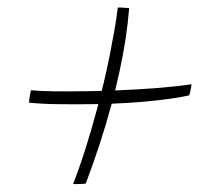

<svg xmlns="http://www.w3.org/2000/svg" viewBox="-20 -610 565 498"><path d="M470.5 -362.5Q428 -353 353.2 -346.2Q278.5 -339.5 178 -339.5Q154 -339.5 131.8 -339.8Q109.5 -340 90.2 -341Q71 -342 55.5 -343.5Q55.5 -347.5 56 -352Q56.5 -356.5 57.2 -360.8Q58 -365 58.8 -369Q59.5 -373 60.5 -376Q70 -375 84.2 -374.2Q98.5 -373.5 116.8 -373.2Q135 -373 156 -373Q220.5 -373 281.8 -375.5Q343 -378 393.8 -382.2Q444.5 -386.5 476.5 -391.5Q476.5 -387.5 475.5 -382Q474.5 -376.5 473.2 -371.2Q472 -366 470.5 -362.5ZM315 -589Q312 -550.5 305.8 -509.5Q299.5 -468.5 290.2 -425.5Q281 -382.5 269 -338.5Q255.5 -288 238.5 -236.2Q221.5 -184.5 202.5 -134Q200.5 -133.5 196.8 -133.2Q193 -133 188.2 -132.8Q183.5 -132.5 178.8 -132.5Q174 -132.5 169.5 -132.5Q185.5 -173 201.5 -223.5Q217.5 -274 232 -328.5Q241 -361.5 249 -395.2Q257 -429 263.8 -462.5Q270.5 -496 276.2 -528.2Q282 -560.5 285.5 -590.5Q287.5 -590.5 290.5 -590.5Q293.5 -590.5 297.2 -590.2Q301 -590 304.5 -589.8Q308 -589.5 310.8 -589.2Q313.5 -589 315 -589Z"/></svg>

Font: Grandstander Thin
Style: Italic
Weight: 100
Italic angle: -15°
Designer: Tyler Finck
Foundry: Etcetera Type Co
Version: Version 1.200